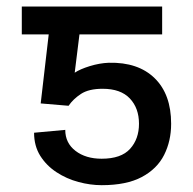

<svg xmlns="http://www.w3.org/2000/svg" viewBox="-20 -548 580 577"><path d="M186.1 -230.1 102.3 -237.2 126.4 -444.6H45.5V-528.4H467.3V-444.6H218.8L204.5 -329.5Q220.5 -340.2 249.8 -349.3Q279.1 -358.3 306.8 -359.4Q395.2 -361.5 444.8 -313Q494.3 -264.6 494.3 -176.1Q494.3 -124.3 473.2 -82.4Q452.1 -40.5 406.1 -16Q360.1 8.5 285.5 8.5Q251.4 8.5 215.7 -1.1Q180 -10.7 149.9 -30.4Q119.7 -50.1 101 -79.7Q82.4 -109.4 82.4 -149.1L176.1 -157.7Q176.1 -118.3 206.9 -94.6Q237.6 -71 285.5 -71Q344.1 -71 370.9 -100.7Q397.7 -130.3 397.7 -176.1Q397.7 -223 370.2 -252.1Q342.7 -281.2 288.4 -281.2Q246.8 -281.2 223.4 -265.8Q199.9 -250.4 186.1 -230.1Z"/></svg>

Font: Inter UI
Style: Regular
Weight: 400
Designer: Rasmus Andersson
Foundry: rsms
Version: 3.2;8d6f07862